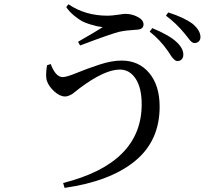

<svg xmlns="http://www.w3.org/2000/svg" viewBox="-20 -829 1040 919"><path d="M828.1 -537.1Q826.2 -537.1 823.7 -537.6Q821.3 -538.1 818.8 -540Q816.4 -542 814.5 -543.5Q812.5 -544.9 809.6 -548.3Q806.6 -551.8 804.7 -553.7Q802.7 -555.7 799.8 -560.1Q796.9 -564.5 794.9 -567.4Q793 -570.3 789.6 -575.7Q786.1 -581.1 784.2 -584Q746.1 -638.7 696.3 -677.7L709 -694.3Q792 -660.2 827.1 -626Q858.4 -595.7 857.4 -566.4Q857.4 -552.7 849.1 -544.4Q840.8 -536.1 828.1 -537.1ZM911.1 -623Q905.3 -623 899.4 -627Q893.6 -630.9 889.6 -635.7Q885.7 -640.6 877.4 -651.4Q869.1 -662.1 863.3 -668.9Q824.2 -716.8 774.4 -753.9L785.2 -769.5Q862.3 -745.1 903.3 -713.9Q939.5 -682.6 939.5 -651.4Q939.5 -638.7 931.6 -630.9Q923.8 -623 911.1 -623ZM205.1 -516.6 222.7 -522.5Q246.1 -460 280.3 -460Q298.8 -460 347.2 -480Q395.5 -500 455.1 -519.5Q514.6 -539.1 561.5 -539.1Q644.5 -539.1 694.3 -479.5Q744.1 -419.9 744.1 -318.4Q744.1 -154.3 625.5 -57.6Q506.8 39.1 289.1 70.3L282.2 46.9Q658.2 -47.9 658.2 -330.1Q658.2 -408.2 629.4 -452.1Q600.6 -496.1 553.7 -496.1Q480.5 -496.1 360.4 -406.2Q355.5 -402.3 344.7 -393.6Q334 -384.8 327.6 -380.4Q321.3 -376 311 -371.6Q300.8 -367.2 292 -367.2Q266.6 -367.2 240.2 -391.1Q213.9 -415 205.1 -440.4Q196.3 -464.8 205.1 -516.6ZM471.7 -699.2Q451.2 -702.1 443.8 -703.6Q436.5 -705.1 411.6 -712.4Q386.7 -719.7 371.1 -728.5Q355.5 -737.3 334 -754.9Q312.5 -772.5 296.9 -794.9L307.6 -808.6Q387.7 -753.9 495.1 -753.9Q514.6 -753.9 543.9 -758.3Q573.2 -762.7 579.1 -762.7Q611.3 -762.7 639.2 -748Q667 -733.4 667 -711.9Q667 -686.5 628.9 -686.5Q581.1 -683.6 550.8 -676.8Q510.7 -667 363.3 -611.3L353.5 -628.9Q450.2 -684.6 471.7 -699.2Z"/></svg>

Font: GenYoMin TW TTF Medium
Style: Regular
Weight: 500
Version: Version 1.300